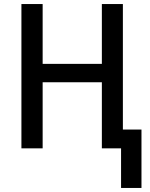

<svg xmlns="http://www.w3.org/2000/svg" viewBox="-20 -734 743 950"><path d="M579 196H680V-93H588V-714H484V-418H191V-714H86V0H191V-327H484V0H579Z"/></svg>

Font: Noto Sans SemiCondensed Medium
Style: Regular
Weight: 500
Width: 4
Designer: Monotype Design Team
Foundry: Monotype Imaging Inc.
Version: Version 2.013